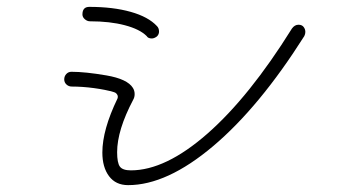

<svg xmlns="http://www.w3.org/2000/svg" viewBox="-20 -641 1040 559"><path d="M407 -536Q387 -556 343.5 -567.5Q300 -579 242 -579Q234 -579 227 -585Q220 -591 220 -599Q220 -621 240 -621Q309 -621 360.5 -606.5Q412 -592 437 -565Q443 -559 443 -549Q443 -541 437 -535Q429 -529 422 -529Q411 -529 407 -536ZM278 -197Q278 -263 322 -354Q323 -356 323 -360Q323 -364 319.5 -368Q316 -372 311 -373Q287 -380 253.5 -384.5Q220 -389 189 -389Q180 -389 173.5 -395Q167 -401 167 -410Q167 -419 173 -425.5Q179 -432 188 -432Q228 -432 289.5 -421.5Q351 -411 367 -385Q372 -377 372 -367Q372 -358 368 -351Q321 -262 321 -198Q321 -167 329 -156Q337 -145 361 -145Q462 -145 584 -252Q706 -359 830 -558Q838 -569 849 -569Q859 -569 864 -562.5Q869 -556 869 -548Q869 -542 866 -536Q735 -329 600.5 -215.5Q466 -102 353 -102Q317 -102 297.5 -128Q278 -154 278 -197Z"/></svg>

Font: Tsukimi Rounded Light
Style: Regular
Weight: 300
Designer: Takashi Funayama
Foundry: Takashi Funayama
Version: Version 1.032; ttfautohint (v1.8.3)